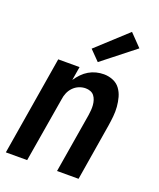

<svg xmlns="http://www.w3.org/2000/svg" viewBox="-143 -860 785 948"><g transform="rotate(20 250.0 -386.0)"><path d="M3 0 89 -520H201L189 -448Q201 -466 216 -481.5Q231 -497 249 -507.5Q267 -518 287 -523Q307 -528 327 -528Q352 -528 375 -518.5Q398 -509 412 -490Q426 -471 432.5 -447.5Q439 -424 441 -399Q443 -374 440.5 -348.5Q438 -323 434 -298L385 0H272L324 -313Q326 -327 327 -340Q328 -353 327 -366Q326 -379 322 -391.5Q318 -404 310.5 -413.5Q303 -423 291 -427.5Q279 -432 266 -432Q248 -432 231 -425Q214 -418 201 -404.5Q188 -391 181 -374Q174 -357 172 -340L115 0ZM277 -574 226 -626 385 -772 447 -708Z"/></g></svg>

Font: Iosevka SS04
Style: Bold Italic
Weight: 700
Italic angle: -9°
Monospace: yes
Designer: Belleve Invis
Foundry: Belleve Invis
Version: Version 19.0.0; ttfautohint (v1.8.4)